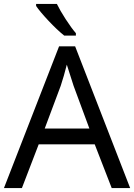

<svg xmlns="http://www.w3.org/2000/svg" viewBox="-20 -951 679 971"><path d="M432.1 -300.8 352.1 -517.1 317.9 -624Q303.2 -565.4 287.1 -517.1L206.1 -300.8ZM544.9 0 459 -221.2H175.8L90.8 0H0L278.8 -716.8H359.9L638.2 0ZM363.8 -771H304.7Q268.1 -800.3 224.4 -846.9Q180.7 -893.6 162.6 -920.9V-931.2H267.6Q283.2 -898.9 312 -854.2Q340.8 -809.6 363.8 -783.2Z"/></svg>

Font: NotoSans
Style: Regular
Weight: 400
Designer: Monotype Design team
Foundry: Monotype Imaging Inc.
Version: Version 1.04